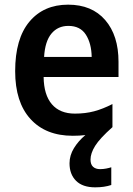

<svg xmlns="http://www.w3.org/2000/svg" viewBox="-20 -572 570 823"><path d="M368 112Q368 133 379 143Q390 153 409 153Q422 153 435 150.5Q448 148 457 145V221Q442 226 425 228.5Q408 231 388 231Q334 231 306 203Q278 175 278 128Q278 94 297 63Q316 32 346 7Q321 10 292 10Q176 10 110.5 -62Q45 -134 45 -267Q45 -406 106 -479Q167 -552 272 -552Q374 -552 431 -486Q488 -420 488 -307V-242H167Q168 -165 202.5 -125Q237 -85 301 -85Q346 -85 383.5 -95Q421 -105 462 -126V-27Q408 21 388 53Q368 85 368 112ZM273 -461Q228 -461 200.5 -428Q173 -395 169 -328H373Q372 -386 348 -423.5Q324 -461 273 -461Z"/></svg>

Font: Noto Sans SemiCondensed SemiBold
Style: Regular
Weight: 600
Width: 4
Designer: Monotype Design Team
Foundry: Monotype Imaging Inc.
Version: Version 2.013; ttfautohint (v1.8.4.7-5d5b)